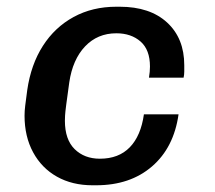

<svg xmlns="http://www.w3.org/2000/svg" viewBox="-20 -541 640 571"><path d="M255 10Q195 10 149.5 -15.5Q104 -41 78.5 -88Q53 -135 53 -197Q53 -211 55 -227Q57 -243 61 -273Q72 -349 107.5 -404.5Q143 -460 199 -490.5Q255 -521 326 -521H336Q426 -521 477 -474Q528 -427 528 -347Q528 -338 528 -328.5Q528 -319 526 -310H423Q426 -328 426 -343Q426 -393 398 -417.5Q370 -442 326 -442Q270 -442 233 -403Q196 -364 186 -296Q180 -253 177 -230Q174 -207 173.5 -197.5Q173 -188 173 -182Q173 -126 202 -97.5Q231 -69 277 -69Q333 -69 366 -103Q399 -137 408 -201H511Q497 -102 432 -46Q367 10 266 10Z"/></svg>

Font: Chivo Mono Medium
Style: Italic
Weight: 500
Italic angle: -8.05°
Monospace: yes
Designer: Hector Gatti
Foundry: Omnibus-Type
Version: Version 1.008